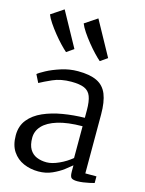

<svg xmlns="http://www.w3.org/2000/svg" viewBox="-129 -946 780 1034"><g transform="rotate(15 260.5 -429.0)"><path d="M188 11Q143.5 11 105.5 -5.5Q67.5 -22 44.2 -56.8Q21 -91.5 21 -146Q21 -198.5 49.8 -234Q78.5 -269.5 126.8 -290.8Q175 -312 234.5 -322Q294 -332 356 -333V-375Q356 -424.5 345.5 -452Q335 -479.5 309 -490.8Q283 -502 236 -502Q177.5 -502 133.2 -482.2Q89 -462.5 65 -449L43 -493Q52 -501.5 84.5 -519Q117 -536.5 162.5 -551.2Q208 -566 256 -566Q322.5 -566 362 -547Q401.5 -528 418.8 -485.5Q436 -443 436 -373V-44.5H498V-7.5Q487 -4.5 471 -1Q455 2.5 437.5 5Q420 7.5 405 7.5Q383.5 7.5 373.2 1Q363 -5.5 363 -34.5V-70Q350.5 -59 325.2 -39.8Q300 -20.5 265 -4.8Q230 11 188 11ZM218 -48Q248 -48 287 -65.8Q326 -83.5 356 -109V-286Q273 -285.5 218.5 -268.8Q164 -252 137 -223Q110 -194 110 -156Q110 -116 124.2 -92.2Q138.5 -68.5 163 -58.2Q187.5 -48 218 -48ZM166 -649Q152.5 -660.5 132.5 -681.5Q112.5 -702.5 91.8 -728.2Q71 -754 54.2 -779Q37.5 -804 30.5 -822.5L100 -869L206 -676L167 -649ZM354 -649Q340.5 -660.5 320.5 -681.5Q300.5 -702.5 279.8 -728.2Q259 -754 242.2 -779Q225.5 -804 218.5 -822.5L288 -869L394 -676L355 -649Z"/></g></svg>

Font: Merriweather Light
Style: Regular
Weight: 300
Version: Version 2.100